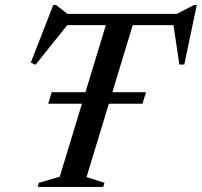

<svg xmlns="http://www.w3.org/2000/svg" viewBox="-20 -740 799 760"><path d="M171 -329.5 184.5 -375H558L544 -329.5ZM704 -640.5H193L255 -651.5L120.5 -483.5L102 -492.5L191 -720.5H201.5L259.5 -675.5L218 -685H710.5L661.5 -675.5L748.5 -720.5H759L709.5 -484.5H690L665 -651ZM404 -657H510.5L322.5 -39L393.5 -16.5L388.5 0H129L134 -16.5L216.5 -40.5Z"/></svg>

Font: Newsreader 36pt Medium
Style: Italic
Weight: 500
Italic angle: -17°
Designer: Hugues Gentile
Foundry: Production Type
Version: Version 1.003